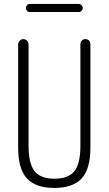

<svg xmlns="http://www.w3.org/2000/svg" viewBox="-20 -925 540 955"><path d="M127.9 -905.3H372.1Q379.9 -905.3 385.7 -898.9Q391.6 -892.6 391.6 -884.8Q391.6 -877 385.7 -871.1Q379.9 -865.2 372.1 -865.2H127.9Q120.1 -865.2 114.3 -871.1Q108.4 -877 108.4 -884.8Q108.4 -892.6 114.3 -898.9Q120.1 -905.3 127.9 -905.3ZM70.3 -190.4V-704.1Q70.3 -713.9 78.1 -722.2Q85.9 -730.5 96.2 -730.5Q106.4 -730.5 114.3 -722.2Q122.1 -713.9 122.1 -704.1V-200.2Q122.1 -111.3 151.9 -73.7Q181.6 -36.1 251 -36.1Q320.3 -36.1 350.1 -73.7Q379.9 -111.3 379.9 -200.2V-705.1Q379.9 -715.8 386.7 -723.1Q393.6 -730.5 404.8 -730.5Q416 -730.5 422.9 -723.1Q429.7 -715.8 429.7 -705.1V-190.4Q429.7 -85 386.2 -37.6Q342.8 9.8 250 9.8Q157.2 9.8 113.8 -37.6Q70.3 -85 70.3 -190.4Z"/></svg>

Font: Rounded-L Mgen+ 1m light
Style: Regular
Weight: 200
Designer: [Source Han Sans]
Ryoko NISHIZUKA  (kana & ideographs); Paul D. Hunt (Latin, Greek & Cyrillic); Wenlong ZHANG  (bopomofo
Version: Version 1.059.20150602